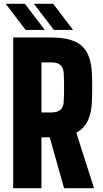

<svg xmlns="http://www.w3.org/2000/svg" viewBox="-20 -999 547 1019"><path d="M50 0V-800H253Q365 -800 414.8 -754.8Q464.5 -709.5 468 -605Q469 -577 469.2 -556Q469.5 -535 469.2 -514Q469 -493 468 -465Q466 -400 446.2 -358.5Q426.5 -317 385 -295L479 0H320L244 -270H200V0ZM200 -402H253Q284.5 -402 300.5 -416.5Q316.5 -431 318 -457Q319.5 -481.5 320 -508.2Q320.5 -535 320 -561.8Q319.5 -588.5 318 -613Q316.5 -639.5 300.5 -653.8Q284.5 -668 253 -668H200ZM266 -840 160 -979H262L368 -840ZM116 -840 10 -979H112L218 -840Z"/></svg>

Font: Big Shoulders Text Thin Black
Style: Regular
Weight: 900
Version: Version 2.002